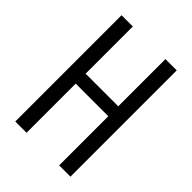

<svg xmlns="http://www.w3.org/2000/svg" viewBox="-202 -786 882 882"><g transform="rotate(45 239.0 -345.0)"><path d="M418 -690.4V0H344.7V-319.3H132.8V0H59.6V-690.4H132.8V-383.8H344.7V-690.4Z"/></g></svg>

Font: Altinn-DIN Condensed
Style: Regular
Weight: 400
Width: 3
Designer: Charles Nix
Foundry: Altinn
Version: Version 2.00